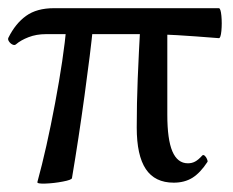

<svg xmlns="http://www.w3.org/2000/svg" viewBox="-20 -435 570 469"><path d="M0.5 -342.8Q17.6 -377.4 43.7 -396.2Q69.8 -415 111.8 -415H514.6Q519 -415 520.8 -396.5Q522.5 -377.9 520.8 -359.6Q519 -341.3 514.6 -341.8Q453.1 -346.7 412.8 -349.1Q372.6 -351.6 332 -351.6H92.3Q68.8 -351.6 49.8 -344.2Q30.8 -336.9 19 -326.7Q15.6 -323.7 10.5 -326.2Q5.4 -328.6 2 -333.7Q-1.5 -338.9 0.5 -342.8ZM142.6 -372.6 207.5 -372.1Q201.2 -308.1 186.5 -201.7Q171.9 -95.2 155.8 0Q155.3 4.4 133.5 8.5Q111.8 12.7 91.1 13.4Q70.3 14.2 71.3 9.8Q93.8 -72.3 114.5 -182.6Q135.3 -293 142.6 -372.6ZM314 -123.5Q314 -182.6 316.4 -242.4Q318.8 -302.2 323.7 -390.6H388.7V-154.8Q388.7 -94.2 401.1 -65.2Q413.6 -36.1 439 -36.1Q448.7 -36.1 456.5 -40.3Q464.4 -44.4 474.1 -55.2Q476.6 -57.6 480 -54.7Q483.4 -51.8 485.6 -46.6Q487.8 -41.5 486.8 -39.6Q469.2 -12.7 450 -0.7Q430.7 11.2 404.3 11.2Q358.4 11.2 336.2 -22Q314 -55.2 314 -123.5Z"/></svg>

Font: Junicode Two Beta VF
Style: Regular
Weight: 400
Designer: Peter S. Baker
Foundry: Briery Creek Software
Version: Version 1.031 beta; ttfautohint (v1.8.1.43-b0c9)